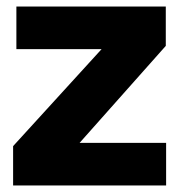

<svg xmlns="http://www.w3.org/2000/svg" viewBox="-20 -566 547 586"><path d="M20 0V-120L290 -416H30V-546H486V-426L223 -130H487V0Z"/></svg>

Font: Plus Jakarta Display
Style: Bold
Weight: 700
Designer: Gumpita Rahayu
Foundry: Tokotype Studio
Version: Version 1.000;hotconv 1.0.109;makeotfexe 2.5.65596